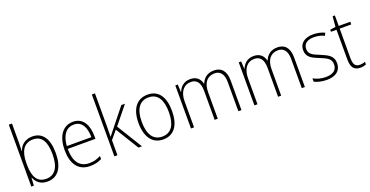

<svg xmlns="http://www.w3.org/2000/svg" viewBox="-30 -1483 4275 2216"><g transform="rotate(-20 2107.5 -375.0)"><path d="M120 -520V-760H81V0H112L118 -95H121C145 -33 196 10 278 10C413 10 479 -99 479 -267C479 -446 412 -540 287 -540C201 -540 141 -491 120 -422H117C118 -448 120 -490 120 -520ZM284 -505C389 -505 439 -425 439 -268C439 -108 382 -25 275 -25C171 -25 120 -100 120 -251V-274C120 -417 170 -505 284 -505Z M787 -539C653 -539 586 -421 586 -262C586 -99 654 10 802 10C859 10 902 -1 946 -23V-61C894 -34 857 -25 803 -25C686 -25 624 -110 625 -265H965V-297C965 -431 912 -539 787 -539ZM787 -505C884 -505 928 -418 927 -299H626C635 -435 695 -505 787 -505Z M1139 -375V-760H1101V0H1139V-185L1222 -284L1397 0H1440L1248 -312L1424 -529H1379L1187 -289C1169 -268 1156 -250 1138 -227H1137C1138 -278 1139 -324 1139 -375Z M1906 -265C1906 -428 1844 -539 1703 -539C1569 -539 1494 -438 1494 -266C1494 -97 1566 10 1700 10C1838 10 1906 -97 1906 -265ZM1534 -266C1534 -417 1590 -505 1703 -505C1821 -505 1867 -406 1867 -265C1867 -115 1815 -25 1700 -25C1587 -25 1534 -117 1534 -266Z M2519 -539C2438 -539 2388 -498 2363 -435H2360C2345 -499 2300 -539 2228 -539C2142 -539 2101 -487 2080 -437H2077L2072 -529H2042V0H2080V-319C2080 -436 2135 -505 2224 -505C2288 -505 2333 -464 2333 -356V0H2371V-324C2371 -445 2427 -505 2515 -505C2578 -505 2624 -462 2624 -360V0H2662V-363C2662 -484 2606 -539 2519 -539Z M3298 -539C3217 -539 3167 -498 3142 -435H3139C3124 -499 3079 -539 3007 -539C2921 -539 2880 -487 2859 -437H2856L2851 -529H2821V0H2859V-319C2859 -436 2914 -505 3003 -505C3067 -505 3112 -464 3112 -356V0H3150V-324C3150 -445 3206 -505 3294 -505C3357 -505 3403 -462 3403 -360V0H3441V-363C3441 -484 3385 -539 3298 -539Z M3885 -133C3885 -227 3814 -254 3733 -289C3655 -321 3605 -340 3605 -407C3605 -471 3654 -505 3734 -505C3780 -505 3828 -494 3861 -476L3876 -509C3838 -527 3790 -539 3735 -539C3630 -539 3567 -487 3567 -407C3567 -317 3631 -290 3716 -256C3795 -224 3847 -201 3847 -133C3847 -65 3805 -25 3708 -25C3653 -25 3600 -40 3557 -64V-23C3591 -6 3644 10 3708 10C3825 10 3885 -44 3885 -133Z M4126 -24C4067 -24 4049 -62 4049 -135V-496H4191V-529H4049V-658H4021L4010 -531L3942 -521V-496H4010V-133C4010 -39 4040 10 4121 10C4151 10 4173 4 4192 -3V-36C4174 -29 4152 -24 4126 -24Z"/></g></svg>

Font: Noto Sans Lao SemiCondensed ExtraLight
Style: Regular
Weight: 200
Width: 4
Designer: Monotype Design Team
Foundry: Monotype Imaging Inc.
Version: Version 2.003